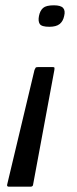

<svg xmlns="http://www.w3.org/2000/svg" viewBox="-20 -509 289 724"><path d="M179 -256Q184 -256 185 -254.5Q186 -253 185 -245L105 186Q105 190 102.5 192.5Q100 195 95 195H14Q5 195 7 187L110 -245Q113 -252 114.5 -254Q116 -256 123 -256ZM127 -449Q131 -469 142.5 -479Q154 -489 183 -489Q209 -489 218 -479Q227 -469 222 -449Q218 -429 205 -418.5Q192 -408 166 -408Q137 -408 130 -418.5Q123 -429 127 -449Z"/></svg>

Font: Glory Medium
Style: Italic
Weight: 500
Italic angle: -12°
Version: Version 1.011